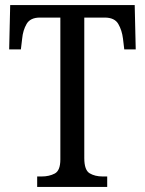

<svg xmlns="http://www.w3.org/2000/svg" viewBox="-20 -734 570 754"><path d="M126 0V-41H144Q173 -41 195 -52.5Q217 -64 217 -108V-665H137Q99 -665 84.5 -640Q70 -615 67 -582L62 -540H16L20 -714H509L513 -540H468L463 -582Q459 -615 444.5 -640Q430 -665 391 -665H311V-113Q311 -66 332 -53.5Q353 -41 383 -41H401V0Z"/></svg>

Font: Noto Serif Hebrew Condensed
Style: Regular
Weight: 400
Width: 3
Designer: Monotype Design Team
Foundry: Monotype Imaging Inc.
Version: Version 2.004; ttfautohint (v1.8.4.7-5d5b)